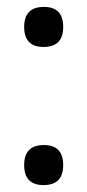

<svg xmlns="http://www.w3.org/2000/svg" viewBox="-20 -526 253 556"><path d="M107 -106Q163 -106 163 -48Q163 10 106 10Q50 10 50 -48Q50 -106 107 -106ZM107 -506Q163 -506 163 -448Q163 -390 106 -390Q50 -390 50 -448Q50 -506 107 -506Z"/></svg>

Font: Fivo Sans Modern
Style: Regular
Weight: 400
Designer: Alexander Slobzheninov
Foundry: Alexander Slobzheninov
Version: 1.0